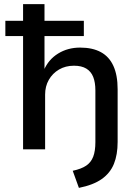

<svg xmlns="http://www.w3.org/2000/svg" viewBox="-20 -725 672 932"><path d="M363 187 333 104Q375 95 398.5 79Q422 63 432.5 35.5Q443 8 443 -35V-286Q443 -325 432.5 -351.5Q422 -378 399 -392Q376 -406 339 -406Q298 -406 266.5 -387.5Q235 -369 217 -337.5Q199 -306 199 -266V0H92V-550H6V-624H92V-705H196V-624H387V-550H196V-384H193Q215 -436 262 -465Q309 -494 369 -494Q429 -494 469.5 -472Q510 -450 530.5 -405Q551 -360 551 -292V-36Q551 26 533 70.5Q515 115 474 144Q433 173 363 187Z"/></svg>

Font: Nunito Sans 9pt SemiBold
Style: Regular
Weight: 600
Version: Version 3.101;gftools[0.9.27]